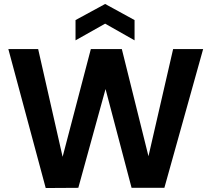

<svg xmlns="http://www.w3.org/2000/svg" viewBox="-20 -945 1064 966"><path d="M1002 -698 807 0H642L511 -497L374 0L210 1L22 -698H172L295 -156L437 -698H593L727 -159L851 -698ZM509 -826 360 -742V-844L509 -925L657 -844V-742Z"/></svg>

Font: MSTAGE SemiBold
Style: Regular
Weight: 600
Designer: Ninad Kale (Devanagari), Jonny Pinhorn (Latin)
Foundry: Indian Type Foundry
Version: 4.004